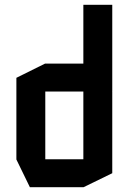

<svg xmlns="http://www.w3.org/2000/svg" viewBox="-20 -777 530 797"><path d="M445 -399 326 -513V-757H446V-399ZM168 -397V-513H365L446 -398V-397ZM104 0 48 -115V-116H326V0ZM48 -116V-454L167 -513H168V-116ZM326 0V-397H446V-58L327 0Z"/></svg>

Font: Foldit Medium
Style: Regular
Weight: 500
Version: Version 1.003